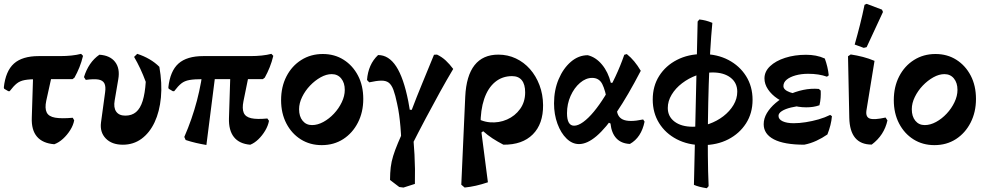

<svg xmlns="http://www.w3.org/2000/svg" viewBox="-21 -759 5234 1020"><path d="M267.3 7.3Q205.5 2.3 175.4 -33.1Q145.2 -68.5 147.9 -134.1L156.9 -421H268.3L224.7 -223.6Q216.3 -183.8 227 -161.9Q237.6 -140 271.5 -134Q305.4 -128 365.5 -133.4L373.1 -119.9Q368.5 -94 352.2 -68Q335.9 -42 313.6 -21.6Q291.2 -1.3 267.3 7.3ZM23.3 -274.5 1.2 -287.5 -0.7 -294.5Q8.8 -381.8 53.2 -421.4Q97.6 -461 184.7 -461H297.7Q364.2 -461 409.8 -473L420.1 -462.3Q412.3 -429.8 400.9 -401.5Q389.5 -373.1 374.6 -346.4L364.3 -338.5H181.5Q137.1 -338.5 111.3 -333.9Q85.5 -329.3 68.5 -315.8Q51.4 -302.3 30.3 -274.5Z M631.6 9.8Q573.1 9.8 541 -23.3Q509 -56.4 515.5 -107.7L537.4 -268.4Q541.9 -299.9 533.4 -316.3Q524.9 -332.6 501.2 -336.6Q477.5 -340.5 434.6 -334.6L425.1 -349.4Q436.8 -387.7 457.3 -418Q477.8 -448.2 507 -468.3Q563.7 -464.7 590.6 -429.8Q617.4 -394.8 607.3 -337.7L588.3 -225.9Q581.3 -187.6 596.3 -166.1Q611.3 -144.7 644.9 -144.7Q679.3 -144.7 701.9 -163.8Q724.4 -183 736.9 -222.9Q749.3 -262.7 753.3 -324.2Q739.8 -361 724.2 -394.2Q708.6 -427.3 691.4 -456.7L708 -473Q743 -461.8 773 -444.3Q803.1 -426.7 825.6 -404Q841 -316.4 833.9 -241.1Q826.7 -165.7 800.3 -109.5Q773.8 -53.3 730.9 -21.7Q687.9 9.8 631.6 9.8Z M897.3 -274.5 875.2 -287.5 873.3 -294.5Q882.8 -381.8 927.2 -421.4Q971.6 -461 1058.7 -461H1308.5Q1375.1 -461 1420.7 -473L1430.9 -462.3Q1423.1 -429.8 1411.7 -401.5Q1400.4 -373.1 1385.5 -346.4L1375.1 -338.5H1055.5Q1011.1 -338.5 985.3 -333.9Q959.5 -329.3 942.5 -315.8Q925.4 -302.3 904.3 -274.5ZM1075.5 11.2Q1047.3 6.5 1020.2 0.2Q993 -6.1 965.3 -15.2L958.1 -31.5Q1040.8 -220.7 1061.2 -424.5L1130.2 -418.9ZM1308.4 9.9Q1250.2 5 1221.7 -30.9Q1193.3 -66.7 1195.4 -131.8L1204.4 -417.8H1312.4L1272.3 -220.9Q1264.5 -182.1 1273.8 -159.9Q1283.1 -137.7 1313.8 -130.9Q1344.5 -124.1 1399.3 -129.6L1408 -117.2Q1403.4 -91.3 1387.8 -65Q1372.2 -38.8 1351.3 -18.7Q1330.4 1.3 1308.4 9.9Z M1688.2 12Q1625.8 12 1577 -18.6Q1528.2 -49.3 1500.3 -103.2Q1472.3 -157.2 1472.3 -226.8Q1472.3 -297.8 1500.7 -353.1Q1529.2 -408.5 1579.5 -440.3Q1629.8 -472.1 1693.9 -472.1Q1756.4 -472.1 1804.6 -441.5Q1852.9 -410.9 1880.9 -357.4Q1908.9 -303.9 1908.9 -233.3Q1908.9 -163.3 1880.4 -107.7Q1852 -52.1 1802.4 -20Q1752.8 12 1688.2 12ZM1636.7 -94.5Q1666.3 -94.5 1697 -111.2Q1727.6 -127.9 1753.2 -155.3Q1778.9 -182.7 1794.7 -216Q1810.6 -249.2 1810.6 -281.4Q1810.6 -318.9 1791.7 -342Q1772.9 -365.2 1741.3 -365.2Q1712.7 -365.2 1682.4 -348.3Q1652 -331.3 1626.1 -304.2Q1600.2 -277 1584.1 -244Q1567.9 -211 1567.9 -178.8Q1567.9 -140.3 1586.8 -117.4Q1605.6 -94.5 1636.7 -94.5Z M2122.5 237.4 2100.1 234.5 2051 197.1Q2051.3 158.6 2054.8 129.2Q2058.4 99.8 2067.7 69.5Q2077 39.3 2093.3 0.4Q2109.6 -38.6 2136.1 -96L2110.9 -11Q2109.4 -50.4 2106.5 -84.4Q2103.6 -118.5 2099.4 -148.9Q2095.2 -179.4 2088.6 -208.4Q2079.2 -254.4 2069.1 -281.5Q2059 -308.5 2044.1 -319.8Q2029.2 -331 2004.4 -330.6Q1979.6 -330.2 1940.6 -321.6L1928.7 -333.9Q1931.9 -375.6 1946.6 -408.8Q1961.3 -442 1987.6 -466.6Q2044.4 -466.6 2083.9 -406Q2123.4 -345.4 2148.1 -220.4Q2160.9 -155.5 2168.9 -84.3Q2176.9 -13.1 2181 62.4Q2185.1 137.8 2183.1 218ZM2159.6 26.7 2135.5 -177.7 2166.4 -175.4Q2192.3 -244 2222 -315.6Q2251.6 -387.2 2284.6 -468.1L2300.6 -469Q2326.6 -456.6 2347.1 -437.5Q2367.5 -418.4 2386.7 -392.7Q2351.7 -333.9 2315.9 -269.2Q2280.1 -204.5 2241.5 -131.7Q2202.8 -59 2159.6 26.7Z M2447.4 237.3 2429.6 222.2 2450.6 -245.5Q2455.9 -356.8 2500.1 -412.8Q2544.4 -468.8 2626.2 -468.8Q2676.5 -468.8 2719.5 -448.5Q2762.6 -428.2 2794.5 -392Q2826.4 -355.8 2845 -306.8Q2863.6 -257.7 2864.1 -200.7Q2865 -100.6 2809.4 -45Q2753.8 10.6 2653.4 9.7Q2621.7 -6.7 2595.1 -24.1Q2568.6 -41.5 2546 -61.9L2490.5 -21.9V-145Q2533.3 -113.4 2581.5 -109.3Q2629.7 -105.3 2672.5 -124.1Q2715.4 -143 2742.1 -180.2Q2768.9 -217.4 2768.9 -268.3Q2768.9 -310.5 2751.3 -332.5Q2733.8 -354.6 2699.2 -354.6Q2647.1 -354.6 2609.1 -323.2Q2571 -291.7 2551.2 -233.3Q2531.4 -174.9 2531.8 -93.8L2571 209.4Q2537.6 220.7 2507.3 227.5Q2476.9 234.4 2447.4 237.3Z M3054.9 6.4Q3018.8 6.4 2988.8 -22.9Q2958.7 -52.1 2940.5 -101.5Q2922.3 -150.9 2922.3 -209.6Q2922.3 -280.4 2946.8 -338.2Q2971.2 -395.9 3011.9 -430.8Q3052.6 -465.7 3101.6 -465.7Q3145 -454.9 3177.4 -415.5Q3209.9 -376.2 3224 -319.1L3286.5 -319.6L3206.3 -212.3Q3195.2 -279.8 3178.5 -312.5Q3161.8 -345.2 3124.9 -345.2Q3091.1 -345.2 3060.2 -318.7Q3029.3 -292.1 3010.2 -249.4Q2991.2 -206.6 2991.2 -157.8Q2991.2 -91.2 3029 -91.2Q3050.4 -91.2 3077.5 -110.9Q3104.6 -130.5 3134 -166Q3163.4 -201.5 3192.7 -248.8Q3222 -296 3248.4 -352.2Q3274.8 -408.3 3295.5 -468L3308.9 -471.7Q3330.8 -454.1 3348.4 -432.8Q3366.1 -411.6 3383.1 -382.9Q3314.6 -251.1 3256.1 -164.6Q3197.6 -78.2 3147.9 -35.9Q3098.2 6.4 3054.9 6.4ZM3325.4 5.7Q3280 3.7 3253.9 -23.7Q3227.7 -51.2 3222.2 -102.9L3199.6 -114L3256.5 -219.4L3255.5 -191.2Q3253.5 -140.3 3287.3 -124.4Q3321.1 -108.5 3395.7 -124.4L3403.3 -112.8Q3386 -28.3 3325.4 5.7Z M3711.3 12Q3634.6 12 3574.5 -19.2Q3514.4 -50.4 3480.5 -105Q3446.6 -159.6 3446.6 -230Q3446.6 -301.9 3481.1 -356Q3515.6 -410.2 3575.5 -440.9Q3635.4 -471.7 3711.8 -471.7Q3789 -471.7 3848.6 -440.5Q3908.2 -409.3 3942.6 -354.5Q3977 -299.6 3977 -228.7Q3977 -157.8 3942.3 -103.6Q3907.5 -49.5 3847.9 -18.7Q3788.2 12 3711.3 12ZM3733.8 241Q3689.7 234 3665.5 223L3685.2 -644.6L3694.4 -655.6Q3712.3 -653.6 3728.1 -649.6Q3743.9 -645.6 3763.4 -637.6Q3756.9 -570.9 3752 -486.5Q3747.1 -402.2 3744.1 -308.8Q3741.2 -215.3 3740 -119.9Q3738.7 -24.5 3739.5 64.8Q3740.2 154.2 3743.6 230ZM3659.5 -85.7Q3703.5 -85.7 3745.8 -100.6Q3788 -115.5 3821.8 -141.5Q3855.6 -167.6 3875.7 -201.2Q3895.7 -234.8 3895.7 -271.7Q3895.7 -319.1 3860 -346.6Q3824.3 -374.1 3764.1 -374.1Q3721.2 -374.1 3679.2 -358.7Q3637.2 -343.3 3602.4 -316.7Q3567.6 -290.1 3547.1 -255.9Q3526.6 -221.8 3526.6 -185.4Q3526.6 -140 3562.5 -112.9Q3598.4 -85.7 3659.5 -85.7Z M4251.6 9.7Q4145 9.7 4090.6 -18.5Q4036.1 -46.8 4036.1 -99.2Q4036.1 -129.4 4053 -158.1Q4070 -186.7 4099.3 -211.7Q4128.5 -236.7 4166.3 -254.5Q4204.1 -272.4 4245.8 -281.3Q4287.5 -290.1 4329.1 -286.6L4339 -277.8Q4339.9 -259.1 4338.6 -239.7Q4337.3 -220.4 4332.3 -199.8Q4289.4 -201.7 4250.4 -198.5Q4211.4 -195.4 4180.9 -187.8Q4150.3 -180.3 4132.6 -168.9Q4114.8 -157.5 4114.8 -143.5Q4114.8 -125 4136.9 -114.7Q4159.1 -104.4 4195.5 -104.4Q4225.5 -104.4 4259.5 -109.8Q4293.5 -115.1 4327.6 -124.8Q4361.6 -134.6 4389.3 -148.5L4398.6 -141.8Q4396.7 -118.2 4390.6 -94Q4384.4 -69.7 4374.6 -44.7Q4347.1 -25.5 4315.8 -11.1Q4284.5 3.3 4251.6 9.7ZM4262.1 -188.8Q4220.2 -188.8 4180.6 -201.4Q4141 -213.9 4109.4 -235.1Q4077.8 -256.3 4059 -284.3Q4040.2 -312.4 4040.2 -342.4Q4040.2 -379 4070 -407.3Q4099.8 -435.6 4150.1 -451.8Q4200.4 -468 4261.2 -468Q4288.1 -468 4313 -463.3Q4338 -458.6 4360.8 -448.1Q4368.9 -425.9 4374.1 -403.8Q4379.4 -381.8 4381.7 -358.6L4372.3 -351.6Q4329.4 -367 4272.5 -367Q4236.2 -367 4206 -358.7Q4175.9 -350.3 4158.4 -336Q4140.9 -321.6 4140.9 -301.7Q4140.9 -281.5 4175 -268.9Q4209.1 -256.2 4268.1 -254.6L4332.3 -199.8Q4315.2 -193.8 4298.1 -191.3Q4281 -188.8 4262.1 -188.8Z M4610 9.1Q4494.1 9.1 4490.8 -133.2L4484.1 -460.1L4498.5 -469.7Q4531.9 -464.7 4563.2 -456.6Q4594.5 -448.5 4624.9 -435.7L4581.9 -171.9Q4576.9 -136.8 4600.4 -129Q4623.8 -121.3 4683.6 -134.6L4693.6 -119.4Q4676.3 -40.5 4610 9.1ZM4567.7 -504.7 4519.5 -522.3Q4534.5 -575 4547.7 -627.4Q4560.9 -679.8 4571.9 -733.5L4583.2 -738.6L4664.6 -707.7L4669.8 -695.4L4583 -508.5Z M4943.2 12Q4880.8 12 4832 -18.6Q4783.2 -49.3 4755.3 -103.2Q4727.3 -157.2 4727.3 -226.8Q4727.3 -297.8 4755.7 -353.1Q4784.2 -408.5 4834.5 -440.3Q4884.8 -472.1 4948.9 -472.1Q5011.4 -472.1 5059.6 -441.5Q5107.9 -410.9 5135.9 -357.4Q5163.9 -303.9 5163.9 -233.3Q5163.9 -163.3 5135.4 -107.7Q5107 -52.1 5057.4 -20Q5007.8 12 4943.2 12ZM4891.7 -94.5Q4921.3 -94.5 4952 -111.2Q4982.6 -127.9 5008.2 -155.3Q5033.9 -182.7 5049.7 -216Q5065.6 -249.2 5065.6 -281.4Q5065.6 -318.9 5046.7 -342Q5027.9 -365.2 4996.3 -365.2Q4967.7 -365.2 4937.4 -348.3Q4907 -331.3 4881.1 -304.2Q4855.2 -277 4839.1 -244Q4822.9 -211 4822.9 -178.8Q4822.9 -140.3 4841.8 -117.4Q4860.6 -94.5 4891.7 -94.5Z"/></svg>

Font: Alegreya
Style: Regular
Weight: 400
Designer: Juan Pablo del Peral
Foundry: Huerta Tipografica
Version: Version 2.009